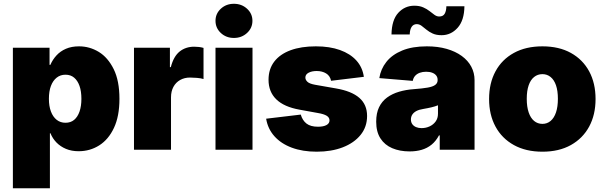

<svg xmlns="http://www.w3.org/2000/svg" viewBox="-20 -794 3207 1018"><path d="M48.3 204.1V-541H242.7V-450.2H247.1Q258.8 -477.5 279.3 -500Q299.8 -522.5 329.6 -535.4Q359.4 -548.3 398.9 -548.3Q455.1 -548.3 503.7 -518.8Q552.2 -489.3 582.8 -427.5Q613.3 -365.7 613.3 -270Q613.3 -177.7 584.2 -116Q555.2 -54.2 506.1 -23.2Q457 7.8 397 7.8Q359.4 7.8 329.8 -4.6Q300.3 -17.1 279.5 -38.3Q258.8 -59.6 247.6 -87.4H244.6V204.1ZM327.1 -143.1Q354.5 -143.1 373 -158.4Q391.6 -173.8 401.6 -202.4Q411.6 -231 411.6 -270Q411.6 -310.1 401.6 -338.4Q391.6 -366.7 373 -382.3Q354.5 -397.9 327.1 -397.9Q300.3 -397.9 280.5 -382.3Q260.7 -366.7 250 -338.4Q239.3 -310.1 239.3 -270Q239.3 -231.4 250 -202.9Q260.7 -174.3 280.5 -158.7Q300.3 -143.1 327.1 -143.1Z M690.4 0V-541H880.9V-438H885.7Q900.4 -495.1 932.4 -520.8Q964.4 -546.4 1009.8 -546.4Q1022.5 -546.4 1034.9 -544.9Q1047.4 -543.5 1059.1 -540V-375Q1045.4 -379.4 1024.2 -381.1Q1002.9 -382.8 987.3 -382.8Q958 -382.8 935.1 -369.9Q912.1 -356.9 899.4 -333.3Q886.7 -309.6 886.7 -277.8V0Z M1122.6 0V-541H1318.8V0ZM1220.2 -592.8Q1179.2 -592.8 1150.9 -619.1Q1122.6 -645.5 1122.6 -683.6Q1122.6 -721.7 1150.9 -747.8Q1179.2 -773.9 1220.2 -773.9Q1261.2 -773.9 1289.8 -747.8Q1318.4 -721.7 1318.4 -683.6Q1318.4 -645.5 1289.8 -619.1Q1261.2 -592.8 1220.2 -592.8Z M1659.2 10.3Q1584.5 10.3 1527.3 -11Q1470.2 -32.2 1435.1 -71.5Q1399.9 -110.8 1391.1 -164.6L1574.7 -186.5Q1583.5 -155.8 1605 -138.9Q1626.5 -122.1 1666 -122.1Q1694.8 -122.1 1710.9 -130.9Q1727.1 -139.6 1727.1 -155.8Q1727.1 -170.9 1712.2 -180.2Q1697.3 -189.5 1665.5 -194.8L1568.8 -212.4Q1486.3 -227.1 1445.1 -267.1Q1403.8 -307.1 1403.8 -371.1Q1403.8 -427.7 1434.1 -467.3Q1464.4 -506.8 1520.5 -527.6Q1576.7 -548.3 1654.8 -548.3Q1728 -548.3 1782.5 -528.8Q1836.9 -509.3 1869.4 -473.4Q1901.9 -437.5 1909.2 -386.7L1735.4 -365.7Q1730 -392.1 1709 -404.8Q1688 -417.5 1659.2 -417.5Q1633.3 -417.5 1616.2 -408.4Q1599.1 -399.4 1599.1 -382.8Q1599.1 -370.6 1609.9 -360.4Q1620.6 -350.1 1649.9 -344.7L1761.2 -325.2Q1844.2 -311 1885.3 -275.1Q1926.3 -239.3 1926.3 -179.2Q1926.3 -121.1 1891.8 -78.6Q1857.4 -36.1 1797.4 -12.9Q1737.3 10.3 1659.2 10.3Z M2151.9 8.8Q2099.6 8.8 2059.6 -8.3Q2019.5 -25.4 1997.1 -60.3Q1974.6 -95.2 1974.6 -148.9Q1974.6 -193.8 1989.7 -225.3Q2004.9 -256.8 2032.2 -276.9Q2059.6 -296.9 2095.9 -307.6Q2132.3 -318.4 2174.3 -321.3Q2220.2 -324.7 2247.8 -329.6Q2275.4 -334.5 2287.8 -344Q2300.3 -353.5 2300.3 -368.7V-370.6Q2300.3 -384.3 2292.7 -393.8Q2285.2 -403.3 2271.7 -408.4Q2258.3 -413.6 2239.3 -413.6Q2220.7 -413.6 2205.8 -408.2Q2190.9 -402.8 2181.2 -392.1Q2171.4 -381.3 2168.5 -365.2L1991.2 -379.9Q1998.5 -427.7 2028.6 -465.8Q2058.6 -503.9 2112.3 -526.1Q2166 -548.3 2243.2 -548.3Q2301.3 -548.3 2348.1 -534.9Q2395 -521.5 2428.2 -497.3Q2461.4 -473.1 2478.8 -440.4Q2496.1 -407.7 2496.1 -369.1V0H2311.5V-76.2H2307.6Q2291 -45.4 2268.1 -26.9Q2245.1 -8.3 2216.1 0.2Q2187 8.8 2151.9 8.8ZM2215.3 -114.7Q2237.8 -114.7 2257.6 -123.8Q2277.3 -132.8 2289.8 -149.9Q2302.2 -167 2302.2 -191.4V-235.8Q2294.4 -232.9 2285.9 -230Q2277.3 -227.1 2267.3 -224.9Q2257.3 -222.7 2246.8 -220.5Q2236.3 -218.3 2224.1 -216.3Q2201.7 -212.9 2187.3 -205.1Q2172.9 -197.3 2165.8 -186Q2158.7 -174.8 2158.7 -160.6Q2158.7 -146 2166 -135.7Q2173.3 -125.5 2186 -120.1Q2198.7 -114.7 2215.3 -114.7ZM2321.3 -607.4Q2293.5 -607.4 2274.2 -616.2Q2254.9 -625 2241 -636.7Q2227.1 -648.4 2215.1 -657.2Q2203.1 -666 2189.5 -666Q2172.4 -666 2162.8 -652.1Q2153.3 -638.2 2152.3 -611.3H2055.7Q2057.1 -688.5 2091.8 -726.1Q2126.5 -763.7 2176.8 -763.7Q2204.1 -763.7 2223.6 -755.1Q2243.2 -746.6 2257.6 -735.1Q2272 -723.6 2283.9 -715.1Q2295.9 -706.5 2308.6 -706.5Q2329.1 -706.5 2337.6 -720.9Q2346.2 -735.4 2346.7 -760.7H2442.4Q2441.4 -685.5 2406.2 -646.5Q2371.1 -607.4 2321.3 -607.4Z M2856 10.3Q2768.1 10.3 2704.6 -24.9Q2641.1 -60.1 2607.2 -122.8Q2573.2 -185.5 2573.2 -269Q2573.2 -353 2607.2 -415.8Q2641.1 -478.5 2704.6 -513.4Q2768.1 -548.3 2856 -548.3Q2943.8 -548.3 3006.8 -513.4Q3069.8 -478.5 3103.8 -415.8Q3137.7 -353 3137.7 -269Q3137.7 -185.5 3103.8 -122.8Q3069.8 -60.1 3006.8 -24.9Q2943.8 10.3 2856 10.3ZM2856 -137.2Q2880.9 -137.2 2899.4 -152.8Q2918 -168.5 2928 -198.2Q2938 -228 2938 -270Q2938 -312.5 2928 -341.6Q2918 -370.6 2899.4 -385.7Q2880.9 -400.9 2856 -400.9Q2830.6 -400.9 2811.8 -385.7Q2793 -370.6 2783 -341.6Q2772.9 -312.5 2772.9 -270Q2772.9 -228 2783 -198.2Q2793 -168.5 2811.8 -152.8Q2830.6 -137.2 2856 -137.2Z"/></svg>

Font: Inter 17pt Black
Style: Regular
Weight: 900
Version: Version 4.001;git-66647c0bb